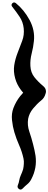

<svg xmlns="http://www.w3.org/2000/svg" viewBox="-20 -1450 403 1601"><path d="M112.3 -1423.8Q180.7 -1368.2 226.6 -1283.2Q272.5 -1198.2 262.7 -1107.4Q257.8 -1056.6 244.1 -1003.9Q230.5 -951.2 233.4 -899.4Q236.3 -844.7 266.6 -806.6Q297.9 -767.6 337.9 -734.4Q363.3 -714.8 363.3 -687.5Q363.3 -679.7 360.4 -670.9Q350.6 -632.8 323.2 -612.3Q288.1 -584 255.9 -544.9Q223.6 -505.9 214.8 -460Q206.1 -406.2 224.6 -352.5Q243.2 -297.9 255.9 -247.1Q268.6 -199.2 276.4 -150.4Q283.2 -100.6 274.4 -50.8Q269.5 -26.4 261.7 -2.9Q252.9 21.5 241.2 43.9Q227.5 70.3 208 85.9Q188.5 101.6 168.9 122.1Q160.2 130.9 151.4 130.9Q144.5 130.9 136.7 125Q121.1 112.3 128.9 93.8Q137.7 73.2 140.6 52.7Q144.5 31.2 153.3 11.7Q159.2 0 164.1 -13.7Q168.9 -26.4 172.9 -39.1Q177.7 -61.5 178.7 -84Q180.7 -106.4 175.8 -128.9Q163.1 -186.5 139.6 -239.3Q116.2 -292 99.6 -347.7Q85.9 -393.6 80.1 -448.2Q74.2 -502 91.8 -548.8Q113.3 -604.5 148.4 -648.4Q184.6 -693.4 228.5 -732.4Q228.5 -705.1 229.5 -677.7Q229.5 -650.4 230.5 -623Q189.5 -654.3 154.3 -700.2Q120.1 -746.1 106.4 -796.9Q90.8 -853.5 98.6 -905.3Q106.4 -957 127 -1009.8Q146.5 -1060.5 165 -1109.4Q183.6 -1158.2 177.7 -1213.9Q171.9 -1267.6 143.6 -1309.6Q115.2 -1352.5 83 -1392.6Q76.2 -1400.4 76.2 -1408.2Q76.2 -1416 83 -1422.9Q89.8 -1429.7 97.7 -1429.7Q104.5 -1429.7 112.3 -1423.8Z"/></svg>

Font: Digory Doodles
Style: Regular
Weight: 400
Designer: Holds Worth Design
Version: Version 1.0